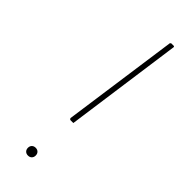

<svg xmlns="http://www.w3.org/2000/svg" viewBox="-224 -674 697 697"><g transform="rotate(45 124.5 -326.0)"><path d="M199 -651 136 -198H120L116 -203L179 -651L183 -654H197ZM123 -18Q123 -9 117.5 -3.5Q112 2 103 2Q94 2 88.5 -3.5Q83 -9 83 -18Q83 -27 88.5 -32.5Q94 -38 103 -38Q112 -38 117.5 -32.5Q123 -27 123 -18Z"/></g></svg>

Font: Luna Sans Thin
Style: Italic
Weight: 250
Italic angle: -7°
Designer: Juan Pablo del Peral
Foundry: Huerta Tipografica
Version: Version 2.001; ttfautohint (v1.5)